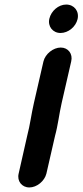

<svg xmlns="http://www.w3.org/2000/svg" viewBox="-20 -718 363 844"><path d="M171 -448 129 -265C118 -218 112 -168 100 -123L62 45C54 78 76 106 109 106C142 106 176 78 184 45L222 -121C235 -168 240 -217 251 -265L293 -448C301 -481 280 -509 247 -509C214 -509 179 -481 171 -448ZM197 -636C189 -602 212 -573 246 -573C280 -573 313 -600 321 -634C329 -669 306 -698 271 -698C237 -698 205 -670 197 -636Z"/></svg>

Font: Electronic
Style: TiIt
Weight: 900
Version: Version 1.011